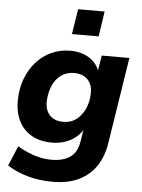

<svg xmlns="http://www.w3.org/2000/svg" viewBox="-60 -772 747 1010"><g transform="rotate(5 313.0 -267.0)"><path d="M257 191Q186 191 125 174Q64 157 16 126L60 21Q88 37 117 49.5Q146 62 177 69Q208 76 239 76Q301 76 338 50.5Q375 25 384 -32L397 -110L403 -109Q387 -78 361 -56.5Q335 -35 302.5 -24.5Q270 -14 234 -14Q172 -14 127 -39.5Q82 -65 58.5 -113Q35 -161 37 -226Q38 -284 57 -334.5Q76 -385 109.5 -423Q143 -461 189 -482.5Q235 -504 290 -504Q347 -504 389 -478Q431 -452 447 -404L442 -406L456 -493H602L531 -40Q520 33 485.5 84.5Q451 136 393.5 163.5Q336 191 257 191ZM284 -128Q325 -128 353.5 -150Q382 -172 398.5 -208Q415 -244 416 -287Q418 -334 392.5 -361.5Q367 -389 319 -389Q280 -389 251 -368Q222 -347 206.5 -311Q191 -275 189 -231Q187 -184 212 -156Q237 -128 284 -128ZM290 -592 311 -725H451L431 -592Z"/></g></svg>

Font: Nunito Sans 11pt ExtraBold
Style: Italic
Weight: 800
Italic angle: -9°
Version: Version 3.101;gftools[0.9.27]